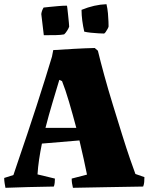

<svg xmlns="http://www.w3.org/2000/svg" viewBox="-20 -890 709 916"><path d="M6 6Q4 -4 2 -16.5Q0 -29 0 -41L44 -55Q53 -82 70.5 -133.5Q88 -185 110 -250Q132 -315 154 -383.5Q176 -452 195.5 -514Q215 -576 228 -620L234 -651Q281 -654 333.5 -657Q386 -660 432 -661L447 -648Q459 -598 477.5 -530.5Q496 -463 518.5 -390Q541 -317 562 -249.5Q583 -182 600.5 -131.5Q618 -81 626 -60L669 -45Q669 -33 668 -21.5Q667 -10 663 0Q572 1 486.5 3Q401 5 328 6Q322 -17 322 -38L395 -57Q389 -88 379.5 -130.5Q370 -173 359 -220L180 -205Q172 -166 166.5 -129Q161 -92 159 -58L242 -38Q242 -28 241 -18.5Q240 -9 237 0Q173 1 114.5 2.5Q56 4 6 6ZM197 -280H344Q327 -344 309.5 -403.5Q292 -463 276 -503L263 -509Q248 -459 230 -399Q212 -339 197 -280ZM382 -739Q376 -765 372.5 -791.5Q369 -818 369 -843Q430 -868 488 -870Q493 -849 495 -826.5Q497 -804 497.5 -786.5Q498 -769 498 -764Q498 -761 493.5 -752.5Q489 -744 484 -737Q479 -730 476 -730Q468 -730 450 -731Q432 -732 413 -734Q394 -736 382 -739ZM189 -722 177 -823Q179 -839 188 -854Q196 -855 216 -857Q236 -859 258.5 -861Q281 -863 299 -863Q300 -863 301.5 -849.5Q303 -836 305 -817.5Q307 -799 308.5 -783Q310 -767 310 -763Q308 -756 300.5 -744Q293 -732 286 -726Q271 -723 247 -722.5Q223 -722 189 -722Z"/></svg>

Font: Labrada ExtraBold
Style: Regular
Weight: 800
Designer: Mercedes Jáuregui
Foundry: Omnibus-Type Team
Version: Version 1.000; ttfautohint (v1.8.4.7-5d5b)